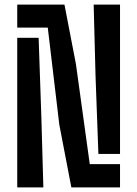

<svg xmlns="http://www.w3.org/2000/svg" viewBox="-20 -820 601 840"><path d="M292.2 0 239.5 -274.5 189 -699.1H55.4V-800H262L312.1 -540.3L372.7 -101.9H505.1V0ZM55.4 0V-654.6H149L161 -305.7L169.7 0ZM410.5 -146.4 398 -486.7 389.8 -800H505.1V-146.4Z"/></svg>

Font: Big Shoulders Stencil Text Thin
Style: Regular
Weight: 100
Designer: Patric King
Foundry: XO Type Co
Version: Version 2.001